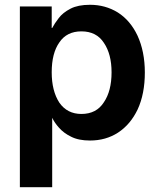

<svg xmlns="http://www.w3.org/2000/svg" viewBox="-20 -575 665 802"><path d="M196 -548V-458H198Q208 -477 225 -499Q242 -522 275 -539Q306 -555 356 -555Q420 -555 472 -523Q524 -490 554 -427Q585 -360 585 -272Q585 -183 555 -118Q525 -55 473 -21Q422 12 356 12Q308 12 277 -4Q246 -19 226 -42Q208 -62 198 -83V207H63V-548ZM228 -146Q261 -99 320 -99Q383 -99 414 -148Q446 -195 446 -273Q446 -349 414 -396Q383 -444 320 -444Q259 -444 228 -398Q196 -353 196 -273Q196 -195 228 -146Z"/></svg>

Font: Sinter Bold
Style: Regular
Weight: 700
Foundry: Adobe & rsms
Version: Version 1.000